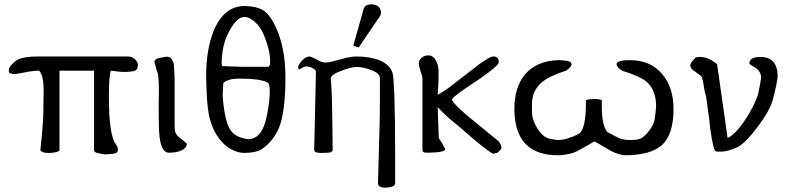

<svg xmlns="http://www.w3.org/2000/svg" viewBox="-20 -704 3672 894"><path d="M576 -441Q594 -441 608 -428.5Q622 -416 622 -400Q622 -379 604 -373Q596 -371 569 -369Q565 -369 561 -369Q547 -369 529 -371L497 -375Q487 -355 487 -254Q487 -76 519 -33Q529 -18 529 -9L528 0Q525 13 483 14Q478 15 473 15Q461 15 446 11Q418 7 418 -4V-375H257V-5Q257 -1 244 4Q226 8 211 8Q206 8 202 8Q184 8 173 1Q170 0 168 -5Q180 -115 182 -183Q182 -185 182 -208Q182 -231 183 -276Q183 -282 183 -288Q183 -353 162 -375Q161 -375 156 -375Q145 -375 110 -370Q103 -368 88 -365.5Q73 -363 50 -359H42Q34 -361 30.5 -362Q27 -363 24 -364.5Q21 -366 21 -375Q21 -376 21 -377Q21 -390 36 -405Q50 -420 62 -426Q91 -441 156 -441Z M795 -92Q801 -72 824 -57Q830 -52 836.5 -47Q843 -42 850 -35Q850 -13 817 0Q793 7 768 7Q767 7 766 7Q732 7 723 -66Q721 -84 720 -110.5Q719 -137 719 -172V-231Q719 -244 720 -272Q720 -300 719 -321Q718 -342 716 -358Q712 -368 708 -382.5Q704 -397 699 -416Q699 -426 714 -432Q716 -432 737 -437Q751 -440 758 -440Q769 -440 777 -432Q780 -427 782.5 -423Q785 -419 787 -414Q790 -410 792 -364Q793 -351 793 -333V-131Q793 -102 795 -92Z M1122 -676Q1180 -674 1210 -653Q1239 -632 1264 -578Q1309 -482 1309 -343Q1309 -177 1277 -104Q1248 -42 1197 -8Q1172 7 1119 8Q1081 8 1043 -17Q976 -64 953 -167Q947 -197 944 -242.5Q941 -288 940 -348Q940 -351 940 -355Q940 -468 973 -556Q1021 -676 1119 -676Q1120 -676 1122 -676ZM1040 -544Q1015 -493 1012 -415Q1012 -413 1012 -410Q1012 -399 1016 -396Q1053 -395 1106 -393H1226Q1226 -393 1227 -393Q1238 -393 1238 -417Q1238 -472 1206 -547Q1195 -574 1171 -598Q1143 -625 1118 -625Q1118 -625 1117 -625Q1079 -625 1040 -544ZM1057 -93Q1079 -65 1129 -57Q1133 -56 1137 -56Q1150 -56 1166 -63Q1208 -83 1224 -173Q1236 -232 1236 -280Q1236 -316 1224 -321Q1189 -338 1093 -338Q1045 -338 1021 -319Q1019 -317 1017 -271Q1017 -266 1017 -261Q1017 -245 1019.5 -225Q1022 -205 1026 -179Q1036 -121 1057 -93Z M1673 -662Q1679 -682 1705 -684Q1751 -684 1754 -647Q1754 -646 1754 -645Q1754 -639 1750 -630L1650 -483L1625 -491ZM1639 -441Q1700 -441 1746 -424Q1807 -398 1811 -347Q1812 -337 1813 -316.5Q1814 -296 1816 -267Q1818 -209 1819 -137.5Q1820 -66 1820 20V149Q1820 158 1810 163Q1804 167 1778 170Q1740 170 1740 150Q1740 150 1740 149L1747 -106Q1748 -139 1748.5 -178Q1749 -217 1749 -263V-340Q1749 -364 1705 -379Q1671 -392 1642 -392Q1641 -392 1639 -392Q1615 -392 1571 -375Q1520 -357 1520 -337Q1520 -337 1520 -336Q1521 -328 1522 -315Q1523 -302 1524 -281Q1526 -243 1526.5 -195Q1527 -147 1528 -88L1529 -4Q1529 0 1518 6Q1513 7 1483 8Q1479 8 1476 8Q1465 8 1454 6Q1443 2 1443 -6L1451 -366Q1451 -367 1451 -369Q1451 -380 1435 -387Q1428 -391 1421 -392.5Q1414 -394 1406 -395Q1397 -395 1371 -379Q1371 -383 1368 -396Q1392 -438 1419 -441Q1429 -441 1456 -426Q1478 -413 1495 -413Q1498 -413 1500 -413Q1513 -414 1529 -418Q1545 -422 1567 -428Q1611 -441 1639 -441Z M2018 -262Q2020 -264 2024 -266Q2028 -268 2034 -272Q2054 -282 2113 -329L2196 -393Q2203 -399 2212.5 -406Q2222 -413 2234 -420Q2262 -440 2276 -441Q2302 -441 2302 -418Q2302 -415 2302 -412Q2299 -392 2145 -291Q2093 -255 2083 -241Q2101 -207 2197 -132L2297 -50Q2312 -38 2315 -17Q2315 -10 2310 -6L2298 6Q2296 7 2291.5 8Q2287 9 2279 12Q2266 12 2177 -63Q2154 -84 2127.5 -106.5Q2101 -129 2071 -153Q2059 -164 2046 -176.5Q2033 -189 2018 -205L2023 -61Q2037 -42 2053 -10Q2053 6 1974 7Q1970 7 1967 7Q1947 7 1947 -4V-338Q1947 -349 1938 -373Q1930 -399 1930 -408Q1930 -425 1946 -437Q1955 -446 1976 -446Q2000 -446 2014 -413Q2019 -402 2022 -381V-337Q2022 -326 2021 -310Z M2783 -234Q2783 -227 2782 -223V-213Q2782 -120 2807 -90Q2815 -86 2848 -68Q2877 -52 2909 -52Q2919 -52 2928.5 -52.5Q2938 -53 2946 -54Q2971 -57 2996 -87Q3021 -118 3026 -140Q3028 -146 3030 -160Q3032 -174 3034 -195Q3034 -205 3035 -208Q3035 -284 2992 -322Q2961 -349 2876 -375Q2851 -392 2851 -405Q2851 -416 2874 -421Q2888 -424 2912 -424Q3011 -424 3065 -357Q3116 -296 3116 -196Q3116 -79 3063 -29Q3010 18 2894 19Q2865 19 2823 -2Q2812 -9 2793 -20Q2774 -31 2748 -46Q2738 -40 2717.5 -28Q2697 -16 2667 0Q2649 9 2627.5 13.5Q2606 18 2582 19Q2580 19 2578 19Q2376 19 2375 -196Q2375 -298 2425 -358Q2479 -421 2580 -424Q2590 -424 2600.5 -423Q2611 -422 2624 -420Q2641 -417 2641 -405Q2641 -405 2641 -404Q2641 -393 2616 -375Q2539 -351 2502 -320Q2457 -281 2457 -220Q2457 -214 2457 -208V-176Q2461 -131 2496 -87Q2519 -59 2551 -56Q2556 -55 2562 -54Q2568 -53 2576 -52Q2609 -52 2635 -64Q2650 -67 2681 -85Q2708 -115 2708 -220V-234Q2708 -238 2718 -241Q2722 -241 2728 -241.5Q2734 -242 2743 -243Q2783 -243 2783 -234Z M3217 -434Q3222 -439 3239 -439Q3278 -439 3319 -405L3368 -61Q3391 -72 3417 -102.5Q3443 -133 3469 -177Q3485 -204 3494.5 -226Q3504 -248 3508 -259Q3510 -267 3514.5 -288Q3519 -309 3524 -342Q3524 -372 3494 -391L3485 -396Q3469 -406 3469 -408V-409Q3471 -438 3517 -439H3520Q3598 -439 3601 -353Q3601 -340 3595.5 -312Q3590 -284 3579 -242Q3566 -192 3512 -119Q3485 -82 3459 -55Q3433 -28 3414 -19Q3393 -8 3358 0Q3357 0 3356 0L3342 2H3324Q3317 2 3314 1Q3302 1 3288 -99Q3287 -105 3286.5 -111Q3286 -117 3285 -124Q3283 -140 3281 -158.5Q3279 -177 3275 -201Q3274 -204 3274 -209Q3274 -214 3273 -218Q3271 -230 3269 -245Q3267 -260 3262 -275Q3257 -307 3253 -327Q3249 -346 3244 -350Q3244 -350 3244 -350Q3244 -350 3244 -350Q3244 -350 3239 -354Q3231 -360 3216 -371Q3196 -383 3194 -398V-400Q3194 -411 3217 -434Z"/></svg>

Font: New Athena Unicode
Style: Regular
Weight: 400
Designer: J. Rusten 1997; rev. by R. Hancock 2001, 2002, rev. by D. Mastronarde 2002-2021
Foundry: GreekKeys New Athena Unicode
Version: Version 5.008